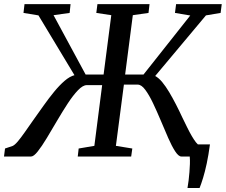

<svg xmlns="http://www.w3.org/2000/svg" viewBox="-52 -763 1102 936"><path d="M862 153.5Q865 136.5 867.5 116.5Q870 96.5 871.5 76.2Q873 56 873.8 36.5Q874.5 17 873 0L819 -59H971.5Q964.5 -6.5 955.8 34.2Q947 75 938 104.2Q929 133.5 921 153.5ZM-32.5 0 -27.5 -39 9.5 -51.5Q20 -56 34.8 -73.5Q49.5 -91 68.5 -118Q87.5 -145 109.5 -176.5Q134 -211 159.8 -247.2Q185.5 -283.5 211.5 -315.2Q237.5 -347 262.8 -368.8Q288 -390.5 311 -396.5L135.5 -688L62.5 -700L67.5 -743H292L287.5 -700L209 -689L365.5 -399.5H453L490.5 -689L417.5 -700L423 -743H677L672 -700L595.5 -689L558 -399.5H647.5L875.5 -687.5L801 -700L806.5 -743H1029L1023.5 -700L952 -688L704.5 -392.5Q721.5 -383.5 738.8 -362.8Q756 -342 772.8 -313.8Q789.5 -285.5 805.8 -254Q822 -222.5 836.5 -191Q849 -165.5 860.5 -142Q872 -118.5 883 -99.8Q894 -81 903.2 -69.2Q912.5 -57.5 920 -54.5L964 -42.5L959.5 0H832Q818.5 0 802 -25.2Q785.5 -50.5 768 -90.5Q750.5 -130.5 731.8 -175.2Q713 -220 694 -260Q675 -300 656.2 -325.2Q637.5 -350.5 619.5 -350.5H552L513 -52L593 -39L587.5 0H327L331.5 -39L408 -52L446 -348H371Q352 -348 328 -323Q304 -298 278 -258.2Q252 -218.5 226 -174Q200 -129.5 176 -89.8Q152 -50 132.2 -25Q112.5 0 99.5 0Z"/></svg>

Font: Merriweather 24pt
Style: Italic
Weight: 400
Italic angle: -7.8°
Designer: Eben Sorkin
Foundry: Eben Sorkin
Version: Version 2.101